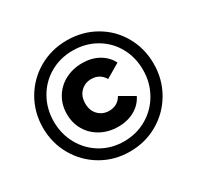

<svg xmlns="http://www.w3.org/2000/svg" viewBox="-151 -879 1087 1059"><g transform="rotate(-30 392.5 -350.0)"><path d="M39 -350Q39 -447 85.5 -528Q132 -609 213 -656Q294 -703 393 -703Q492 -703 572.5 -657Q653 -611 699 -530.5Q745 -450 745 -352Q745 -254 698 -172.5Q651 -91 570 -44Q489 3 391 3Q293 3 212.5 -44Q132 -91 85.5 -172Q39 -253 39 -350ZM677 -352Q677 -433 640.5 -498Q604 -563 539 -600.5Q474 -638 393 -638Q312 -638 247 -600Q182 -562 145 -496Q108 -430 108 -350Q108 -270 145 -204Q182 -138 246.5 -100Q311 -62 391 -62Q471 -62 536.5 -100.5Q602 -139 639.5 -205.5Q677 -272 677 -352ZM191 -350Q191 -408 218.5 -454Q246 -500 294.5 -526Q343 -552 404 -552Q463 -552 508 -526.5Q553 -501 575 -457L485 -404Q458 -451 403 -451Q363 -451 335.5 -423.5Q308 -396 308 -350Q308 -304 335.5 -276.5Q363 -249 403 -249Q458 -249 485 -296L575 -244Q553 -199 508 -173.5Q463 -148 404 -148Q343 -148 294.5 -174Q246 -200 218.5 -246Q191 -292 191 -350Z"/></g></svg>

Font: Montserrat Alternates
Style: Bold
Weight: 700
Designer: Julieta Ulanovsky
Foundry: Julieta Ulanovsky
Version: Version 7.200